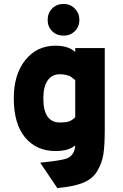

<svg xmlns="http://www.w3.org/2000/svg" viewBox="-20 -755 627 975"><path d="M303 -574Q268 -574 245 -596.5Q222 -619 222 -654Q222 -689 245 -712Q268 -735 303 -735Q337 -735 360 -711.5Q383 -688 383 -654Q383 -619 360 -596.5Q337 -574 303 -574ZM362 -511H512V-96Q512 -17 505 28Q498 73 474 113.5Q450 154 401 173.5Q352 193 271 200L184 71Q295 60 321 49Q359 33 362 -17Q329 12 262 12Q165 12 107.5 -57Q50 -126 50 -256Q50 -377 108.5 -450Q167 -523 262 -523Q327 -523 362 -491ZM362 -160V-348Q360 -349 352.5 -355.5Q345 -362 339 -366Q333 -370 318 -374Q303 -378 284 -378Q244 -378 222 -346.5Q200 -315 200 -256Q200 -133 284 -133Q316 -133 332 -139Q348 -145 362 -160Z"/></svg>

Font: Overpass Heavy
Style: Regular
Weight: 900
Designer: Delve Withrington, Thomas Jockin
Foundry: Delve Fonts
Version: Version 3.000;DELV;Overpass